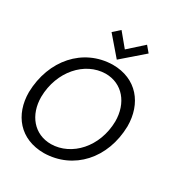

<svg xmlns="http://www.w3.org/2000/svg" viewBox="-212 -1078 1166 1238"><g transform="rotate(30 371.0 -459.0)"><path d="M401 -747 559 -884 522 -928 413 -830 332 -928 283 -884ZM305 -63C180 -63 99 -161 99 -296C102 -487 232 -631 385 -633C510 -633 592 -533 592 -397C589 -206 458 -65 305 -63ZM15 -283C15 -114 117 10 295 10C513 6 671 -167 676 -409C676 -578 574 -706 396 -706C178 -702 21 -524 15 -283Z"/></g></svg>

Font: Cantarell
Style: Oblique
Weight: 400
Italic angle: -8°
Designer: Dave Crossland
Version: Version 0.024